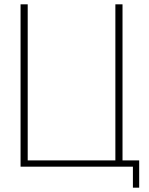

<svg xmlns="http://www.w3.org/2000/svg" viewBox="-20 -770 688 887"><path d="M594 0H75V-750H108V-29H513V-750H546V-29H623V97H594Z"/></svg>

Font: Poiret One
Style: Regular
Weight: 400
Designer: Denis Masharov (denis.masharov@gmail.com), Cyreal (Charset Expansion)
Foundry: Denis Masharov
Version: Version 1.101